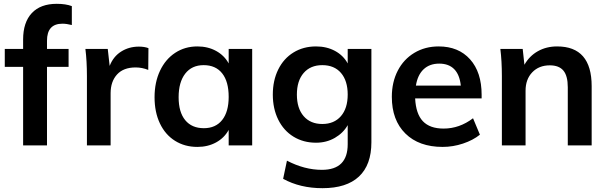

<svg xmlns="http://www.w3.org/2000/svg" viewBox="-20 -761 3182 1005"><path d="M226 -548V-505H339V-411H226V0H101V-411H5V-505H101V-554Q101 -644 146.5 -692.5Q192 -741 277 -741Q324 -741 356 -729V-630Q328 -637 307 -637Q226 -637 226 -548Z M757 -509 756 -395Q724 -408 690 -408Q626 -408 592.5 -371Q559 -334 559 -273V0H435V-362Q435 -442 427 -505H544L554 -416Q573 -465 614 -491Q655 -517 707 -517Q736 -517 757 -509Z M1300 -505V0H1177V-81Q1154 -39 1111 -15.5Q1068 8 1013 8Q947 8 896 -24Q845 -56 817 -115Q789 -174 789 -252Q789 -330 817.5 -390.5Q846 -451 897 -484.5Q948 -518 1013 -518Q1068 -518 1111 -494.5Q1154 -471 1177 -429V-505ZM1177 -254Q1177 -334 1143 -377Q1109 -420 1046 -420Q984 -420 949.5 -375.5Q915 -331 915 -252Q915 -174 949.5 -132Q984 -90 1047 -90Q1109 -90 1143 -133Q1177 -176 1177 -254Z M1924 -505V-16Q1924 102 1859 163Q1794 224 1668 224Q1551 224 1462 175L1482 80Q1574 128 1665 128Q1800 128 1800 -6V-106Q1777 -65 1733 -39.5Q1689 -14 1634 -14Q1568 -14 1516.5 -45.5Q1465 -77 1436.5 -134.5Q1408 -192 1408 -266Q1408 -340 1436.5 -397.5Q1465 -455 1516.5 -486.5Q1568 -518 1634 -518Q1690 -518 1733.5 -494.5Q1777 -471 1800 -429V-505ZM1800 -266Q1800 -338 1765 -379Q1730 -420 1667 -420Q1605 -420 1569.5 -379Q1534 -338 1534 -266Q1534 -194 1569.5 -153Q1605 -112 1667 -112Q1729 -112 1764.5 -153Q1800 -194 1800 -266Z M2501 -246H2153Q2157 -165 2193.5 -126.5Q2230 -88 2302 -88Q2385 -88 2456 -142L2492 -56Q2456 -27 2403.5 -9.5Q2351 8 2297 8Q2173 8 2102 -62Q2031 -132 2031 -254Q2031 -331 2062 -391Q2093 -451 2149 -484.5Q2205 -518 2276 -518Q2380 -518 2440.5 -450.5Q2501 -383 2501 -265ZM2157 -313H2392Q2386 -370 2357.5 -399Q2329 -428 2279 -428Q2229 -428 2197.5 -398.5Q2166 -369 2157 -313Z M3077 -310V0H2952V-304Q2952 -364 2929 -391.5Q2906 -419 2858 -419Q2801 -419 2766 -382.5Q2731 -346 2731 -286V0H2607V-362Q2607 -442 2599 -505H2716L2725 -422Q2751 -468 2795.5 -493Q2840 -518 2896 -518Q3077 -518 3077 -310Z"/></svg>

Font: Muli-Bold
Style: Bold
Weight: 700
Version: Version 2.000